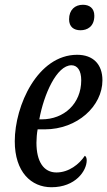

<svg xmlns="http://www.w3.org/2000/svg" viewBox="-20 -776 450 806"><path d="M318 -649C346 -649 376 -664 376 -710C376 -742 355 -756 328 -756C295 -756 270 -735 270 -695C270 -663 290 -649 318 -649ZM196 10C297 10 344 -59 344 -103C344 -112 341 -120 336 -122C313 -87 269 -52 217 -52C163 -52 133 -98 133 -177C133 -194 135 -218 138 -233H168C305 -233 410 -331 410 -439C410 -506 371 -546 304 -546C138 -546 42 -333 42 -183C42 -54 111 10 196 10ZM155 -275H145C164 -380 218 -502 280 -502C305 -502 321 -480 321 -439C321 -341 249 -275 155 -275Z"/></svg>

Font: Noto Serif ExtraCondensed
Style: Italic
Weight: 400
Width: 2
Italic angle: -12°
Designer: Monotype Design Team
Foundry: Monotype Imaging Inc.
Version: Version 2.014